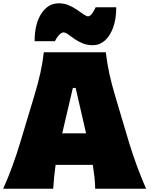

<svg xmlns="http://www.w3.org/2000/svg" viewBox="-20 -1155 922 1175"><path d="M-0.5 0Q29.8 -66.9 56.6 -141.1Q83.5 -215.3 103.5 -282.2L189.9 -568.8Q213.4 -647 227.3 -709.5Q241.2 -772 248 -835H627.4Q635.3 -768.6 648.7 -706.5Q662.1 -644.5 684.6 -568.8L770 -281.7Q791 -212.4 817.9 -139.6Q844.7 -66.9 874 0H562.5Q562 -36.1 557.9 -73Q553.7 -109.9 547.9 -146H320.3Q314.9 -108.9 311.3 -71.8Q307.6 -34.7 305.7 0ZM506.8 -338.9 442.9 -616.7H425.8L360.8 -338.9ZM548.3 -878.4Q513.7 -878.4 486.1 -889.6Q458.5 -900.9 437 -916Q415.5 -931.2 398.7 -943.4Q381.8 -955.6 368.2 -957Q353 -954.6 339.1 -938.5Q325.2 -922.4 315.9 -902.8H191.9Q191.9 -1009.8 233.2 -1072.3Q274.4 -1134.8 339.8 -1134.8Q371.6 -1134.8 399.2 -1123.3Q426.8 -1111.8 449.5 -1096.4Q472.2 -1081.1 489.7 -1068.6Q507.3 -1056.2 519 -1054.7Q533.2 -1057.1 544.7 -1073.5Q556.2 -1089.8 565.4 -1110.4H691.4Q691.4 -1039.1 672.6 -987.1Q653.8 -935.1 621.6 -906.7Q589.4 -878.4 548.3 -878.4Z"/></svg>

Font: Pinar Black
Style: Regular
Weight: 900
Designer: Amin Abedi
Version: Version 3.000